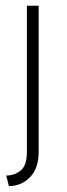

<svg xmlns="http://www.w3.org/2000/svg" viewBox="-20 -421 228 658"><path d="M10.4 216.7 1.4 180.6Q29.2 180.6 50.7 163.5Q72.2 146.5 72.2 99.3V-401.4H112.5V99.3Q112.5 155.6 83 186.1Q53.5 216.7 10.4 216.7Z"/></svg>

Font: Afacad Flux ExtraLight
Style: Regular
Weight: 250
Designer: Kristian Moeller
Foundry: Dicotype
Version: Version 1.100